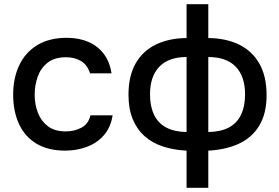

<svg xmlns="http://www.w3.org/2000/svg" viewBox="-20 -715 1335 919"><path d="M292 6Q209 6 153.5 -28Q98 -62 70.5 -122.5Q43 -183 43 -262Q43 -340 71.5 -401.5Q100 -463 157.5 -498.5Q215 -534 300 -534Q358 -534 403 -514.5Q448 -495 476.5 -457.5Q505 -420 514 -364H411Q398 -405 367.5 -423Q337 -441 296 -441Q241 -441 208 -415Q175 -389 160.5 -348Q146 -307 146 -262Q146 -215 161.5 -175Q177 -135 209.5 -110.5Q242 -86 295 -86Q335 -86 369 -103.5Q403 -121 413 -163H519Q510 -105 477 -67.5Q444 -30 395.5 -12Q347 6 292 6Z M873 184V6Q812 3 761 -13.5Q710 -30 673 -62.5Q636 -95 615.5 -144.5Q595 -194 595 -261Q595 -351 629 -411Q663 -471 725.5 -501.5Q788 -532 873 -533V-695H977V-533Q1063 -532 1125.5 -501Q1188 -470 1222 -409.5Q1256 -349 1256 -259Q1256 -171 1220.5 -113Q1185 -55 1122 -26.5Q1059 2 977 6V184ZM873 -83V-442Q787 -442 742.5 -395.5Q698 -349 698 -263Q698 -206 717.5 -165.5Q737 -125 776 -104.5Q815 -84 873 -83ZM977 -83Q1036 -84 1075 -104.5Q1114 -125 1133.5 -165.5Q1153 -206 1153 -263Q1153 -349 1108.5 -395.5Q1064 -442 977 -442Z"/></svg>

Font: Onest Medium
Style: Regular
Weight: 500
Designer: Dmitri Voloshin, Andrey Kudryavtsev
Foundry: Dmitri Voloshin, Andrey Kudryavtsev
Version: Version 1.000;gftools[0.9.33]